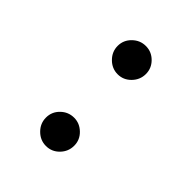

<svg xmlns="http://www.w3.org/2000/svg" viewBox="10 -908 482 482"><g transform="rotate(-45 250.5 -667.0)"><path d="M327.8 -666.8Q327.8 -687.2 342.9 -702.2Q357.9 -717.2 378.4 -717.2Q398.8 -717.2 413.5 -702.2Q428.2 -687.2 428.2 -666.8Q428.2 -646.4 413.5 -631.7Q398.8 -617 378.4 -617Q358 -617 342.9 -631.7Q327.8 -646.4 327.8 -666.8ZM73.2 -666.8Q73.2 -687.2 88.2 -702.2Q103.2 -717.2 123.8 -717.2Q144.5 -717.2 159 -702.3Q173.6 -687.4 173.6 -666.8Q173.6 -647 159 -632Q144.5 -617 123.8 -617Q103.2 -617 88.2 -631.6Q73.2 -646.2 73.2 -666.8Z"/></g></svg>

Font: 寒蝉端黑体 Light
Style: Regular
Weight: 300
Designer: ChillDuanSans {Warren2060}; 
Source Han Sans {Ryoko NISHIZUKA 西塚涼子 (kana, bopomofo & ideographs); Paul D. Hunt (Latin, G
Foundry: ChillType&Adobe
Version: Version 1.300;Glyphs 3.3 (3306)